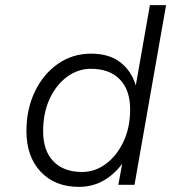

<svg xmlns="http://www.w3.org/2000/svg" viewBox="-20 -720 667 748"><path d="M627 -700 504 0H441L456 -82Q425 -40 382.5 -16Q340 8 287 8Q194 8 138.5 -51Q83 -110 83 -209Q83 -295 116 -363.5Q149 -432 206 -471.5Q263 -511 335 -511Q405 -511 448.5 -477.5Q492 -444 509 -387L564 -700ZM148 -209Q148 -133 188 -91.5Q228 -50 300 -50Q350 -50 392.5 -81.5Q435 -113 461 -168Q487 -223 487 -294Q487 -369 447 -410.5Q407 -452 334 -452Q284 -452 241.5 -421Q199 -390 173.5 -335Q148 -280 148 -209Z"/></svg>

Font: Overused Grotesk Book
Style: Italic
Weight: 350
Italic angle: -10°
Version: Version 0.003